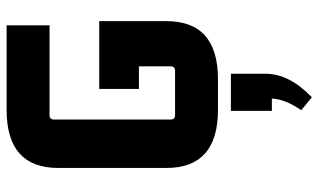

<svg xmlns="http://www.w3.org/2000/svg" viewBox="-216 -470 986 595"><g transform="rotate(-90 277.5 -172.0)"><path d="M330 10H235Q55 10 55 -150V-485Q55 -645 235 -645H497V-512H219Q205 -512 205 -498V-137Q205 -123 219 -123H356Q370 -123 370 -137V-235H300V-358H510V-150Q510 10 330 10ZM232 177V50H347V157Q347 231 274 301L234 268Q268 219 270 177Z"/></g></svg>

Font: Gemunu Libre ExtraBold
Style: Regular
Weight: 800
Designer: Puspanada Ekanayake, Sola Matas, Pathum Egodawatta, Kosala Senevirathne
Foundry: mooniak
Version: Version 1.100